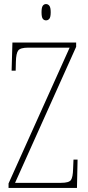

<svg xmlns="http://www.w3.org/2000/svg" viewBox="-20 -923 431 943"><path d="M22 0V-22L322 -689H119Q80 -689 69.5 -675Q59 -661 58 -620L57 -576H37L41 -714H354V-693L54 -25H280Q319 -25 328.5 -39Q338 -53 339 -93L341 -139H361L358 0ZM206 -823Q196 -823 190 -831Q184 -839 184 -863Q184 -886 190 -894.5Q196 -903 206 -903Q216 -903 222.5 -894.5Q229 -886 229 -863Q229 -839 222.5 -831Q216 -823 206 -823Z"/></svg>

Font: Noto Serif Thai ExtraCondensed Thin
Style: Regular
Weight: 100
Width: 2
Designer: Monotype Design Team
Foundry: Monotype Imaging Inc.
Version: Version 2.001; ttfautohint (v1.8.4.7-5d5b)